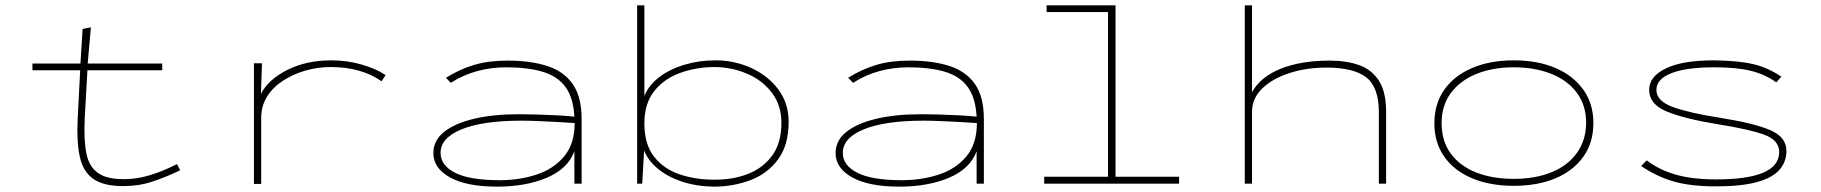

<svg xmlns="http://www.w3.org/2000/svg" viewBox="-20 -685 6790 716"><path d="M101 -423V-448H280L288 -577L319 -583L307 -448H585V-423H306L296 -244Q292 -164 302 -113.5Q312 -63 346 -39.5Q380 -16 445 -17Q491 -17 540 -32Q589 -47 640 -73L652 -50Q600 -25 549 -8Q498 9 440 9Q365 9 327 -18.5Q289 -46 277 -103Q265 -160 270 -248L279 -423Z M927 1V-449H957L953 -335Q981 -389 1052 -424.5Q1123 -460 1216 -460Q1274 -460 1328 -444.5Q1382 -429 1418 -405L1403 -382Q1364 -409 1316.5 -422Q1269 -435 1214 -435Q1164 -435 1118 -421.5Q1072 -408 1034.5 -383.5Q997 -359 975.5 -324Q954 -289 954 -245V1Z M1833 11Q1720 11 1658 -23.5Q1596 -58 1596 -114Q1596 -161 1636 -193Q1676 -225 1747.5 -242Q1819 -259 1915 -259Q1945 -259 1982 -258Q2019 -257 2056 -255Q2093 -253 2122 -250Q2118 -321 2088.5 -361Q2059 -401 2003.5 -417.5Q1948 -434 1867 -434Q1812 -434 1760 -420Q1708 -406 1661 -376L1643 -395Q1694 -427 1748 -443Q1802 -459 1872 -459Q1960 -459 2022 -438.5Q2084 -418 2116.5 -370.5Q2149 -323 2149 -241V0H2122V-121Q2098 -56 2020 -22.5Q1942 11 1833 11ZM1623 -115Q1623 -68 1677.5 -40.5Q1732 -13 1843 -13Q1917 -13 1981 -34Q2045 -55 2084 -102Q2123 -149 2123 -226Q2096 -228 2060 -230Q2024 -232 1988 -233.5Q1952 -235 1924 -235Q1781 -235 1702 -203Q1623 -171 1623 -115Z M2642 11Q2576 10 2522.5 -8Q2469 -26 2432.5 -56.5Q2396 -87 2382 -124L2375 0H2356V-665H2383V-327Q2399 -367 2438 -397Q2477 -427 2532 -443.5Q2587 -460 2648 -460Q2719 -460 2781.5 -431.5Q2844 -403 2882.5 -351.5Q2921 -300 2921 -231Q2921 -144 2881.5 -90.5Q2842 -37 2778 -13Q2714 11 2642 11ZM2642 -15Q2710 -14 2767 -35.5Q2824 -57 2859 -104Q2894 -151 2894 -227Q2894 -292 2859 -338.5Q2824 -385 2767.5 -409.5Q2711 -434 2647 -435Q2578 -435 2517.5 -413.5Q2457 -392 2420 -345.5Q2383 -299 2383 -225Q2383 -147 2419 -101Q2455 -55 2514 -35Q2573 -15 2642 -15Z M3333 11Q3220 11 3158 -23.5Q3096 -58 3096 -114Q3096 -161 3136 -193Q3176 -225 3247.5 -242Q3319 -259 3415 -259Q3445 -259 3482 -258Q3519 -257 3556 -255Q3593 -253 3622 -250Q3618 -321 3588.5 -361Q3559 -401 3503.5 -417.5Q3448 -434 3367 -434Q3312 -434 3260 -420Q3208 -406 3161 -376L3143 -395Q3194 -427 3248 -443Q3302 -459 3372 -459Q3460 -459 3522 -438.5Q3584 -418 3616.5 -370.5Q3649 -323 3649 -241V0H3622V-121Q3598 -56 3520 -22.5Q3442 11 3333 11ZM3123 -115Q3123 -68 3177.5 -40.5Q3232 -13 3343 -13Q3417 -13 3481 -34Q3545 -55 3584 -102Q3623 -149 3623 -226Q3596 -228 3560 -230Q3524 -232 3488 -233.5Q3452 -235 3424 -235Q3281 -235 3202 -203Q3123 -171 3123 -115Z M3874 0V-26H4112V-640H3883V-665H4140V-26H4377V0Z M4622 0V-665H4649V-341Q4680 -398 4755.5 -428.5Q4831 -459 4938 -459Q5002 -459 5049 -442Q5096 -425 5122.5 -383.5Q5149 -342 5149 -268V0H5122V-266Q5122 -360 5075 -396.5Q5028 -433 4926 -433Q4852 -433 4788.5 -412.5Q4725 -392 4687 -355Q4649 -318 4649 -268V0Z M5625 8Q5537 8 5470 -20Q5403 -48 5366 -100.5Q5329 -153 5329 -225Q5329 -298 5366 -350.5Q5403 -403 5470 -431.5Q5537 -460 5625 -460Q5714 -460 5780.5 -431.5Q5847 -403 5884.5 -350.5Q5922 -298 5922 -226Q5922 -153 5884.5 -100.5Q5847 -48 5780.5 -20Q5714 8 5625 8ZM5625 -18Q5705 -18 5765.5 -42.5Q5826 -67 5860 -114Q5894 -161 5895 -226Q5895 -293 5860 -339.5Q5825 -386 5764 -410Q5703 -434 5625 -434Q5546 -434 5485 -409Q5424 -384 5390 -337.5Q5356 -291 5356 -226Q5356 -159 5390 -112.5Q5424 -66 5484.5 -42Q5545 -18 5625 -18Z M6379 10Q6284 10 6220.5 -8.5Q6157 -27 6100 -66L6121 -87Q6166 -52 6228.5 -34Q6291 -16 6380 -16Q6615 -16 6615 -118Q6615 -162 6559.5 -182.5Q6504 -203 6384 -222Q6262 -242 6196 -269Q6130 -296 6130 -350Q6130 -400 6192.5 -430Q6255 -460 6370 -460Q6433 -459 6478.5 -453Q6524 -447 6558 -433.5Q6592 -420 6623 -399L6604 -378Q6562 -408 6509 -421Q6456 -434 6374 -434Q6268 -434 6212.5 -412Q6157 -390 6157 -350Q6157 -308 6219.5 -285.5Q6282 -263 6399 -245Q6524 -225 6583 -199Q6642 -173 6642 -122Q6642 -82 6616 -52Q6590 -22 6532 -6Q6474 10 6379 10Z"/></svg>

Font: Inconsolata ExtraExpanded ExtraLight
Style: Regular
Weight: 200
Width: 8
Monospace: yes
Designer: Raph Levien, Cyreal, Brenton Simpson
Foundry: Raph Levien, Cyreal, Google
Version: Version 3.100; ttfautohint (v1.8.4.7-5d5b)